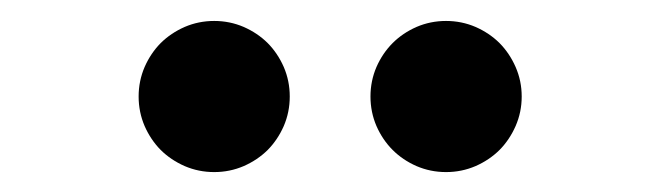

<svg xmlns="http://www.w3.org/2000/svg" viewBox="-20 -677 640 186"><path d="M114.3 -583.5Q114.3 -598.6 120.1 -612.1Q126 -625.5 135.7 -635.3Q145.5 -645 158.9 -650.9Q172.4 -656.7 187.5 -656.7Q202.6 -656.7 216.1 -650.9Q229.5 -645 239.3 -635.3Q249 -625.5 254.9 -612.1Q260.7 -598.6 260.7 -583.5Q260.7 -568.4 254.9 -554.9Q249 -541.5 239.3 -531.7Q229.5 -522 216.1 -516.1Q202.6 -510.3 187.5 -510.3Q172.4 -510.3 158.9 -516.1Q145.5 -522 135.7 -531.7Q126 -541.5 120.1 -554.9Q114.3 -568.4 114.3 -583.5ZM338.9 -583.5Q338.9 -598.6 344.7 -612.1Q350.6 -625.5 360.4 -635.3Q370.1 -645 383.5 -650.9Q397 -656.7 412.1 -656.7Q427.2 -656.7 440.7 -650.9Q454.1 -645 463.9 -635.3Q473.6 -625.5 479.5 -612.1Q485.4 -598.6 485.4 -583.5Q485.4 -568.4 479.5 -554.9Q473.6 -541.5 463.9 -531.7Q454.1 -522 440.7 -516.1Q427.2 -510.3 412.1 -510.3Q397 -510.3 383.5 -516.1Q370.1 -522 360.4 -531.7Q350.6 -541.5 344.7 -554.9Q338.9 -568.4 338.9 -583.5Z"/></svg>

Font: Courier Prime
Style: Bold
Weight: 700
Monospace: yes
Designer: Alan Dague-Greene
Foundry: Quote-Unquote Apps
Version: Version 1.202